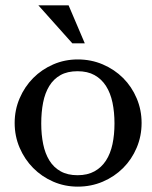

<svg xmlns="http://www.w3.org/2000/svg" viewBox="-20 -693 573 723"><path d="M272.9 -469.2Q323.2 -469.2 367.2 -450.4Q411.1 -431.6 443.6 -399.2Q476.1 -366.7 494.6 -323Q513.2 -279.3 513.2 -230Q513.2 -180.2 494.6 -136.5Q476.1 -92.8 443.6 -60.3Q411.1 -27.8 367.2 -9Q323.2 9.8 272.9 9.8Q223.6 9.8 180.4 -9Q137.2 -27.8 105 -60.3Q72.8 -92.8 54 -136.5Q35.2 -180.2 35.2 -230Q35.2 -279.3 54 -323Q72.8 -366.7 105 -399.2Q137.2 -431.6 180.4 -450.4Q223.6 -469.2 272.9 -469.2ZM272 -424.8Q233.9 -424.8 207.8 -410.2Q181.6 -395.5 165.5 -369.1Q149.4 -342.8 142.3 -306.6Q135.3 -270.5 135.3 -228Q135.3 -186 142.6 -150.4Q149.9 -114.7 166 -88.6Q182.1 -62.5 208.3 -47.9Q234.4 -33.2 272 -33.2Q309.6 -33.2 335.9 -47.9Q362.3 -62.5 379.2 -88.6Q396 -114.7 403.6 -150.4Q411.1 -186 411.1 -228Q411.1 -270.5 403.6 -306.6Q396 -342.8 379.2 -369.1Q362.3 -395.5 335.9 -410.2Q309.6 -424.8 272 -424.8ZM299.3 -529.8H252.4L124.5 -672.9H238.3Z"/></svg>

Font: Federov2
Style: Regular
Weight: 400
Designer: Olexa M. Volochay | Cyreal.org
Foundry: Olexa M. Volochay | Cyreal.org
Version: Version 1.000